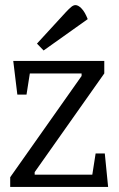

<svg xmlns="http://www.w3.org/2000/svg" viewBox="-20 -733 468 753"><path d="M20 0V-38L300 -435V-445H97L84 -362H48L32 -494H389V-445L116 -58V-48H342L355 -131H391L404 0ZM151 -535 125 -562 237 -684Q250 -698 259 -705.5Q268 -713 276 -713Q287 -713 300 -699.5Q313 -686 324 -658Z"/></svg>

Font: Faustina Light Light
Style: Regular
Weight: 300
Version: Version 1.200